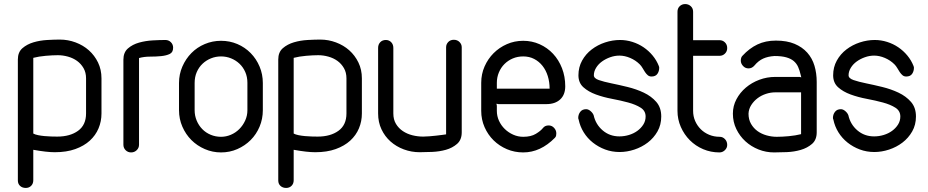

<svg xmlns="http://www.w3.org/2000/svg" viewBox="-20 -751 4573 946"><path d="M404 -365Q404 -394 391.5 -415.5Q379 -437 359.5 -451Q340 -465 315 -472Q290 -479 265 -479Q239 -479 205 -476Q171 -473 144 -466V-93Q153 -88 168 -85Q183 -82 199.5 -80.5Q216 -79 232.5 -78.5Q249 -78 262 -78Q325 -78 364.5 -106.5Q404 -135 404 -192ZM480 -192Q480 -153 465.5 -118.5Q451 -84 422.5 -58Q394 -32 351 -16.5Q308 -1 250 -1Q210 -1 144 -13V137Q144 154 133.5 164.5Q123 175 107 175Q90 175 79 165Q68 155 68 138V-458Q68 -494 90.5 -513.5Q113 -533 145 -542.5Q177 -552 213 -554Q249 -556 275 -556Q315 -556 352.5 -542Q390 -528 418 -503Q446 -478 463 -443Q480 -408 480 -365Z M665 -38Q665 -22 653.5 -11Q642 0 626 0Q610 0 599 -11Q588 -22 588 -38V-457Q588 -493 610.5 -512.5Q633 -532 665 -541Q697 -550 732.5 -552Q768 -554 795 -554Q811 -554 822 -543Q833 -532 833 -516Q833 -493 816 -485Q799 -477 774 -474.5Q749 -472 719.5 -472Q690 -472 665 -465Z M862 -342Q862 -385 878.5 -423Q895 -461 923 -489.5Q951 -518 989 -534Q1027 -550 1069 -550Q1112 -550 1149.5 -534Q1187 -518 1215 -489.5Q1243 -461 1259 -423Q1275 -385 1275 -342V-208Q1275 -165 1259 -127Q1243 -89 1215 -61Q1187 -33 1149.5 -16.5Q1112 0 1069 0Q1027 0 989 -16.5Q951 -33 923 -61Q895 -89 878.5 -127Q862 -165 862 -208ZM939 -208Q939 -181 949 -157Q959 -133 976.5 -115Q994 -97 1018 -87Q1042 -77 1069 -77Q1094 -77 1117.5 -87Q1141 -97 1159 -115Q1177 -133 1188 -157Q1199 -181 1199 -208V-343Q1199 -372 1188.5 -396Q1178 -420 1160 -437Q1142 -454 1118.5 -463.5Q1095 -473 1069 -473Q1043 -473 1019.5 -463.5Q996 -454 978 -437Q960 -420 949.5 -396Q939 -372 939 -342Z M1687 -365Q1687 -394 1674.5 -415.5Q1662 -437 1642.5 -451Q1623 -465 1598 -472Q1573 -479 1548 -479Q1522 -479 1488 -476Q1454 -473 1427 -466V-93Q1436 -88 1451 -85Q1466 -82 1482.5 -80.5Q1499 -79 1515.5 -78.5Q1532 -78 1545 -78Q1608 -78 1647.5 -106.5Q1687 -135 1687 -192ZM1763 -192Q1763 -153 1748.5 -118.5Q1734 -84 1705.5 -58Q1677 -32 1634 -16.5Q1591 -1 1533 -1Q1493 -1 1427 -13V137Q1427 154 1416.5 164.5Q1406 175 1390 175Q1373 175 1362 165Q1351 155 1351 138V-458Q1351 -494 1373.5 -513.5Q1396 -533 1428 -542.5Q1460 -552 1496 -554Q1532 -556 1558 -556Q1598 -556 1635.5 -542Q1673 -528 1701 -503Q1729 -478 1746 -443Q1763 -408 1763 -365Z M2178 -518Q2178 -533 2188.5 -544Q2199 -555 2216 -555Q2233 -555 2244 -544Q2255 -533 2255 -518V-99Q2255 -62 2232 -42Q2209 -22 2177 -13Q2145 -4 2109 -2.5Q2073 -1 2048 -1Q2007 -1 1969.5 -15Q1932 -29 1904 -54Q1876 -79 1859.5 -114Q1843 -149 1843 -192V-515Q1843 -532 1853.5 -543Q1864 -554 1881 -554Q1897 -554 1907.5 -543Q1918 -532 1918 -515V-192Q1918 -162 1931 -140.5Q1944 -119 1965 -105Q1986 -91 2012 -84.5Q2038 -78 2065 -78Q2080 -78 2096 -79.5Q2112 -81 2127.5 -82.5Q2143 -84 2156.5 -86Q2170 -88 2178 -89Z M2428 -314H2688Q2688 -347 2679 -376Q2670 -405 2653 -426.5Q2636 -448 2612 -460.5Q2588 -473 2558 -473Q2530 -473 2506.5 -463Q2483 -453 2465.5 -435.5Q2448 -418 2438 -394Q2428 -370 2428 -343ZM2655 -120Q2665 -133 2683 -133Q2699 -133 2710 -121Q2721 -109 2721 -94Q2721 -89 2720 -83Q2719 -77 2714 -72Q2643 0 2558 0Q2515 0 2477.5 -16Q2440 -32 2412 -59.5Q2384 -87 2367.5 -124.5Q2351 -162 2351 -205V-343Q2351 -386 2367.5 -423.5Q2384 -461 2412 -489Q2440 -517 2477.5 -533.5Q2515 -550 2558 -550Q2601 -550 2639 -533Q2677 -516 2705 -486Q2733 -456 2749 -415Q2765 -374 2765 -326Q2765 -284 2740 -261Q2715 -238 2672 -238H2436L2426 -240L2428 -230V-205Q2428 -179 2438.5 -156Q2449 -133 2467 -115.5Q2485 -98 2508.5 -87.5Q2532 -77 2558 -77Q2596 -77 2620 -91.5Q2644 -106 2655 -120Z M3226 -425Q3228 -423 3228 -417Q3228 -400 3219 -387Q3210 -374 3190 -374Q3179 -374 3171.5 -380.5Q3164 -387 3158 -396Q3152 -405 3146 -415.5Q3140 -426 3132 -434Q3112 -454 3085 -465.5Q3058 -477 3032 -477Q3009 -477 2986.5 -469Q2964 -461 2946 -448Q2928 -435 2917 -417Q2906 -399 2906 -380Q2906 -365 2930.5 -356.5Q2955 -348 2992 -340.5Q3029 -333 3072 -322.5Q3115 -312 3152 -294.5Q3189 -277 3213.5 -249Q3238 -221 3238 -177Q3238 -136 3219.5 -103.5Q3201 -71 3171.5 -48.5Q3142 -26 3105.5 -14Q3069 -2 3033 -2Q2995 -2 2961.5 -14.5Q2928 -27 2901 -48.5Q2874 -70 2856 -99Q2838 -128 2831 -162Q2829 -166 2829 -170Q2829 -187 2839 -200Q2849 -213 2868 -213Q2879 -213 2890 -203.5Q2901 -194 2905 -183Q2915 -138 2949.5 -108.5Q2984 -79 3032 -79Q3056 -79 3079 -86Q3102 -93 3120 -106Q3138 -119 3149.5 -137Q3161 -155 3161 -177Q3161 -205 3136.5 -220.5Q3112 -236 3075 -246Q3038 -256 2995.5 -264Q2953 -272 2916 -285.5Q2879 -299 2854.5 -321Q2830 -343 2830 -380Q2830 -420 2848 -452.5Q2866 -485 2895.5 -507.5Q2925 -530 2961.5 -542Q2998 -554 3035 -554Q3066 -554 3096 -544.5Q3126 -535 3151 -518Q3176 -501 3195.5 -477.5Q3215 -454 3226 -426Z M3318 -693Q3318 -710 3329 -720.5Q3340 -731 3356 -731Q3372 -731 3383.5 -720.5Q3395 -710 3395 -693V-553H3525Q3541 -553 3552 -542Q3563 -531 3563 -514Q3563 -498 3552 -487Q3541 -476 3525 -476H3395V-205Q3395 -178 3405 -155Q3415 -132 3432.5 -114.5Q3450 -97 3474 -87Q3498 -77 3526 -77Q3541 -77 3552 -65.5Q3563 -54 3563 -37Q3563 -22 3551.5 -11Q3540 0 3525 0Q3482 0 3444.5 -16Q3407 -32 3379 -60Q3351 -88 3334.5 -125.5Q3318 -163 3318 -205Z M3920 -372 3928 -370Q3927 -372 3926.5 -376Q3926 -380 3925 -382Q3920 -404 3912.5 -421Q3905 -438 3891 -450Q3877 -462 3854 -468.5Q3831 -475 3796 -475Q3764 -473 3740.5 -462.5Q3717 -452 3697 -428Q3685 -414 3668 -414Q3652 -414 3641 -426Q3630 -438 3630 -452Q3630 -468 3638 -476Q3672 -513 3712 -532Q3752 -551 3803 -551Q3857 -551 3895 -535Q3933 -519 3957.5 -491.5Q3982 -464 3993 -427Q4004 -390 4004 -347V-99Q4004 -62 3981 -42Q3958 -22 3925.5 -12.5Q3893 -3 3857 -1.5Q3821 0 3794 0Q3754 0 3717.5 -14.5Q3681 -29 3653 -54.5Q3625 -80 3608 -115Q3591 -150 3591 -191Q3591 -229 3608.5 -262Q3626 -295 3655 -319.5Q3684 -344 3721.5 -358Q3759 -372 3799 -372ZM3927 -296H3799Q3777 -296 3754 -288.5Q3731 -281 3712.5 -267Q3694 -253 3681.5 -233.5Q3669 -214 3668 -191Q3668 -162 3680.5 -140.5Q3693 -119 3712.5 -105Q3732 -91 3757 -84Q3782 -77 3807 -77Q3833 -77 3866 -80Q3899 -83 3927 -90Z M4481 -425Q4483 -423 4483 -417Q4483 -400 4474 -387Q4465 -374 4445 -374Q4434 -374 4426.5 -380.5Q4419 -387 4413 -396Q4407 -405 4401 -415.5Q4395 -426 4387 -434Q4367 -454 4340 -465.5Q4313 -477 4287 -477Q4264 -477 4241.5 -469Q4219 -461 4201 -448Q4183 -435 4172 -417Q4161 -399 4161 -380Q4161 -365 4185.5 -356.5Q4210 -348 4247 -340.5Q4284 -333 4327 -322.5Q4370 -312 4407 -294.5Q4444 -277 4468.5 -249Q4493 -221 4493 -177Q4493 -136 4474.5 -103.5Q4456 -71 4426.5 -48.5Q4397 -26 4360.5 -14Q4324 -2 4288 -2Q4250 -2 4216.5 -14.5Q4183 -27 4156 -48.5Q4129 -70 4111 -99Q4093 -128 4086 -162Q4084 -166 4084 -170Q4084 -187 4094 -200Q4104 -213 4123 -213Q4134 -213 4145 -203.5Q4156 -194 4160 -183Q4170 -138 4204.5 -108.5Q4239 -79 4287 -79Q4311 -79 4334 -86Q4357 -93 4375 -106Q4393 -119 4404.5 -137Q4416 -155 4416 -177Q4416 -205 4391.5 -220.5Q4367 -236 4330 -246Q4293 -256 4250.5 -264Q4208 -272 4171 -285.5Q4134 -299 4109.5 -321Q4085 -343 4085 -380Q4085 -420 4103 -452.5Q4121 -485 4150.5 -507.5Q4180 -530 4216.5 -542Q4253 -554 4290 -554Q4321 -554 4351 -544.5Q4381 -535 4406 -518Q4431 -501 4450.5 -477.5Q4470 -454 4481 -426Z"/></svg>

Font: VDS Compensated
Style: Light
Weight: 300
Designer: artmaker
Foundry: artmaker
Version: Version 1.000 2012 initial release